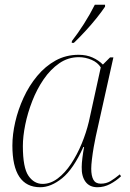

<svg xmlns="http://www.w3.org/2000/svg" viewBox="-20 -776 544 806"><path d="M149 10Q32 10 32 -165Q32 -212 44 -264Q56 -316 79 -366Q102 -416 136 -457Q170 -498 213.5 -522Q257 -546 310 -546Q343 -546 368.5 -534.5Q394 -523 412 -505L442 -535H456L382 -203Q378 -185 373.5 -159Q369 -133 366 -108Q363 -83 363 -68Q363 -38 372 -21.5Q381 -5 403 -5Q426 -5 443.5 -15.5Q461 -26 483 -44L488 -36Q468 -17 442.5 -3.5Q417 10 389 10Q356 10 339 -13Q322 -36 323 -75Q323 -90 326 -114Q329 -138 333 -159H330Q288 -66 241 -28Q194 10 149 10ZM159 -4Q192 -4 222.5 -27Q253 -50 278.5 -88.5Q304 -127 323 -173Q342 -219 353 -265L403 -493Q390 -514 364 -525Q338 -536 311 -536Q266 -536 229 -510.5Q192 -485 163.5 -443.5Q135 -402 115.5 -352Q96 -302 86 -252.5Q76 -203 76 -163Q76 -72 99.5 -38Q123 -4 159 -4ZM282 -604Q307 -636 332.5 -676Q358 -716 378 -756H421V-748Q407 -727 385 -699.5Q363 -672 337.5 -644.5Q312 -617 290 -596H281Z"/></svg>

Font: Noto Serif Display ExtraLight
Style: Italic
Weight: 200
Italic angle: -12°
Designer: Monotype Design Team
Foundry: Monotype Imaging Inc.
Version: Version 2.009